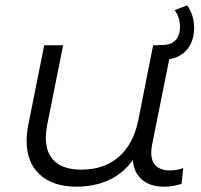

<svg xmlns="http://www.w3.org/2000/svg" viewBox="-20 -696 756 721"><path d="M668 -65 662 -6Q632 5 596 5Q543 5 512.5 -22Q482 -49 479 -95Q442 -44 388 -19.5Q334 5 267 5Q179 5 129.5 -40.5Q80 -86 80 -167Q80 -195 86 -226L146 -526H217L157 -226Q152 -198 152 -179Q152 -121 185.5 -90Q219 -59 286 -59Q370 -59 425 -106Q480 -153 499 -243L555 -526H626L551 -152Q548 -136 548 -122Q548 -90 566 -73Q584 -56 618 -56Q646 -56 668 -65ZM575 -527H590Q623 -527 639.5 -545.5Q656 -564 656 -594Q656 -630 636 -658L683 -676Q709 -638 709 -592Q709 -538 678 -505Q647 -472 590 -472H575Z"/></svg>

Font: Montserrat Alternates
Style: Italic
Weight: 400
Italic angle: -11.3°
Designer: Julieta Ulanovsky
Foundry: Julieta Ulanovsky
Version: Version 7.200